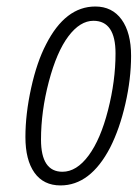

<svg xmlns="http://www.w3.org/2000/svg" viewBox="-20 -560 423 590"><path d="M166 9.8Q113.8 9.8 85.9 -29.3Q58.1 -68.4 58.1 -138.9Q58.1 -209.5 75.7 -289.6Q93.3 -369.6 121.6 -423.8Q180.7 -540 272.9 -540Q324.7 -540 353.8 -499.8Q382.8 -459.5 382.8 -388.4Q382.8 -317.4 365.2 -240.7Q347.7 -164.1 318.4 -106.4Q257.8 9.8 166 9.8ZM106 -130.9Q106 -32.2 171.9 -32.2Q215.3 -32.2 252.2 -82Q289.1 -131.8 312 -221.7Q335 -311.5 335 -396Q335 -496.1 267.1 -496.1Q226.1 -496.1 190.2 -448.5Q154.3 -400.9 130.1 -309.3Q106 -217.8 106 -130.9Z"/></svg>

Font: Open Sans Hebrew Condensed Light
Style: Italic
Weight: 300
Width: 3
Italic angle: -12°
Foundry: Ascender Corporation, Yanek Iontef
Version: Version 2.001;PS 002.001;hotconv 1.0.70;makeotf.lib2.5.58329